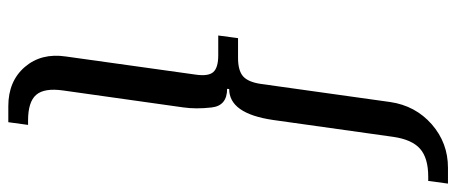

<svg xmlns="http://www.w3.org/2000/svg" viewBox="-348 -526 1082 455"><g transform="rotate(-90 192.5 -298.0)"><path d="M283.2 -274.4Q253.4 -274.4 239.7 -262.5Q226.1 -250.5 221.7 -220.7L178.7 86.4Q169.9 146 126 184.6Q82 223.1 22.9 223.1H-14.6L-8.3 176.3H2Q45.9 176.3 67.9 157Q89.8 137.7 96.2 93.3L136.2 -191.4Q151.4 -295.4 209.5 -295.4L210 -300.3Q169.9 -300.3 165.8 -337.2Q161.6 -374 166 -404.3L206.1 -689Q212.4 -733.4 195.8 -752.7Q179.2 -772 134.8 -772H124.5L130.9 -818.8H168.9Q228 -818.8 261.7 -779.8Q295.4 -740.7 286.6 -682.1L243.7 -375Q239.3 -345.2 249.5 -333.3Q259.8 -321.3 289.6 -321.3H336.4L330.1 -274.4Z"/></g></svg>

Font: NoticiaText-Italic
Style: Italic
Weight: 400
Italic angle: -8°
Designer: JM Sole
Foundry: JM Sole
Version: Version 1.003